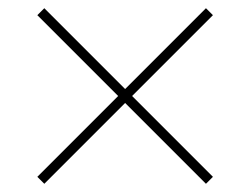

<svg xmlns="http://www.w3.org/2000/svg" viewBox="-20 -587 610 468"><path d="M499 -550 302 -353 499 -156 482 -139 285 -336 88 -139 71 -156 268 -353 71 -550 88 -567 285 -370 482 -567Z"/></svg>

Font: Noto Sans UI Thin
Style: Regular
Weight: 250
Designer: Monotype Design Team
Foundry: Monotype Imaging Inc.
Version: Version 1.001